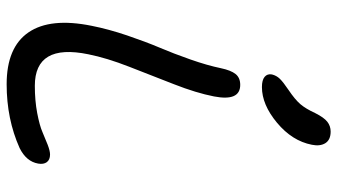

<svg xmlns="http://www.w3.org/2000/svg" viewBox="-244 -774 1039 592"><g transform="rotate(90 276.0 -478.5)"><path d="M249 -766.1Q227.5 -766.1 217.5 -774.4Q207.5 -782.7 210 -796.9Q213.4 -811 223.6 -821.5Q233.9 -832 257.8 -848.1Q287.6 -868.2 301.8 -884.8Q315.9 -901.4 329.1 -930.2Q342.8 -957.5 356 -967.8Q369.1 -978 386.2 -978Q411.6 -978 421.9 -961.7Q432.1 -945.3 426.8 -919.9Q415 -859.4 359.1 -812.7Q303.2 -766.1 249 -766.1ZM240.2 21Q126.5 21 80.3 -46.4Q34.2 -113.8 60.1 -241.2Q70.3 -293 89.8 -350.6Q109.4 -408.2 127.4 -450.7Q145.5 -493.2 163.8 -545.4Q182.1 -597.7 190.9 -640.1Q197.3 -670.4 208.7 -684.8Q220.2 -699.2 242.2 -699.2Q293.5 -699.2 277.8 -618.2Q267.1 -563.5 240.2 -494.9Q213.4 -426.3 186.3 -356.9Q159.2 -287.6 147.9 -231Q113.8 -65.9 245.1 -65.9Q290.5 -65.9 329.1 -73.2Q367.7 -80.6 387.7 -89.4Q407.7 -98.1 426.8 -105.5Q445.8 -112.8 457 -112.8Q473.1 -112.8 480.5 -102.8Q487.8 -92.8 484.9 -76.2Q478.5 -39.6 437 -19Q347.7 21 240.2 21Z"/></g></svg>

Font: Shantell Sans Bouncy
Style: Italic
Weight: 400
Italic angle: -11.31°
Designer: Stephen Nixon, Anya Danilova, Shantell Martin
Foundry: Arrow Type
Version: Version 1.006;[9816181b4]